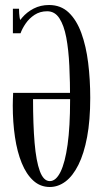

<svg xmlns="http://www.w3.org/2000/svg" viewBox="-20 -735 410 767"><path d="M179 12Q141 12 113 -13.5Q85 -39 66.8 -83.8Q48.5 -128.5 39.8 -187.5Q31 -246.5 31 -313.5Q31 -326.5 31.5 -339Q32 -351.5 32.5 -364H268V-339H112Q112 -238 118.2 -164.5Q124.5 -91 139.2 -51.2Q154 -11.5 179 -11.5Q203.5 -11.5 221.8 -48.5Q240 -85.5 250 -157.2Q260 -229 260 -334Q260 -407 257 -471.5Q254 -536 244.8 -585Q235.5 -634 217.2 -662Q199 -690 168.5 -690Q140 -690 118.2 -675.8Q96.5 -661.5 82.5 -641Q68.5 -620.5 62 -602L39 -616Q49 -641.5 68 -664Q87 -686.5 114.5 -700.8Q142 -715 176 -715Q223 -715 254.5 -685Q286 -655 305 -602.8Q324 -550.5 332.2 -484Q340.5 -417.5 340.5 -344Q340.5 -254.5 328 -187.8Q315.5 -121 293.2 -76.5Q271 -32 241.8 -10Q212.5 12 179 12ZM31.5 -602V-700H56Q56 -681.5 58.2 -666.2Q60.5 -651 66 -651L62 -602Z"/></svg>

Font: Imbue 48pt
Style: Regular
Weight: 400
Designer: Tyler Finck
Foundry: Etcetera Type Company
Version: Version 1.102